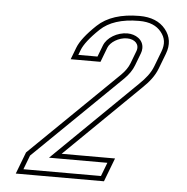

<svg xmlns="http://www.w3.org/2000/svg" viewBox="-50 -722 749 770"><g transform="rotate(5 324.5 -336.5)"><path d="M396.5 0 432.8 -95H217.8L517.2 -388C543.1 -412.9 563.7 -437.7 576.1 -470L599.4 -531C613.7 -568.3 609.2 -601.3 586 -630C562.8 -658.7 527.8 -673 481.2 -673C407 -673 350.6 -654.7 312 -618C273.4 -581.3 249.2 -550 239.2 -524L220.9 -476H340.9L363.4 -535C371.8 -557 405.1 -579 439 -579C470.7 -579 491.2 -558.7 480.6 -531L461.5 -481C455.2 -464.3 443.9 -448 427.8 -432L75.1 -88L41.5 0ZM382.7 -20 70.5 -20 92.2 -76.8 441.8 -417.7C459.6 -435.4 472.6 -453.9 480.2 -473.9L499.3 -523.9C501.9 -530.7 503.4 -537.6 503.4 -544.6C503.9 -580.2 470.8 -599 439 -599C397.8 -599 357.1 -574.5 344.7 -542.1L327.1 -496H249.9L257.9 -516.9C266 -537.9 288.2 -567.8 325.8 -603.5C359.5 -635.5 410.1 -653 481.2 -653C523.8 -653 551.8 -640.5 570.4 -617.4C589.1 -594.3 592.9 -570 580.7 -538.1L557.4 -477.1C546.5 -448.7 528.4 -426.6 503.3 -402.3L168.7 -75H403.7Z"/></g></svg>

Font: Din Kursivschrift
Style: BreitGhost
Weight: 400
Version: Version 1.089